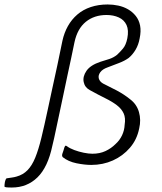

<svg xmlns="http://www.w3.org/2000/svg" viewBox="-85 -730 723 858"><path d="M-32 108Q-49 108 -57 107Q-65 106 -65 103Q-65 99 -64.5 93.5Q-64 88 -63 83Q-62 79 -60.5 74.5Q-59 70 -56 67Q-44 65 -32.5 63.5Q-21 62 -11 59Q18 51 38 30.5Q58 10 72.5 -25.5Q87 -61 100 -114.5Q113 -168 129 -243Q138 -286 149 -336Q160 -386 171.5 -439.5Q183 -493 194 -548Q202 -584 218.5 -613.5Q235 -643 260.5 -665Q286 -687 320.5 -698.5Q355 -710 396 -710Q420 -710 443.5 -705Q467 -700 487 -688.5Q507 -677 521.5 -659Q536 -641 541 -616Q546 -591 539 -558Q534 -530 521 -508Q508 -486 490 -471Q472 -458 447 -448.5Q422 -439 396 -429Q373 -421 363 -407Q353 -393 356.5 -379.5Q360 -366 375 -357Q404 -343 437 -325.5Q470 -308 497 -286Q526 -264 536 -229Q546 -194 537 -156Q527 -106 495.5 -69.5Q464 -33 419.5 -13Q375 7 323 7Q293 7 256.5 -0.5Q220 -8 195 -28Q193 -31 192.5 -33.5Q192 -36 193 -41Q196 -49 198.5 -57Q201 -65 203 -72Q206 -79 208.5 -79Q211 -79 215 -76Q227 -67 247 -59.5Q267 -52 289 -47.5Q311 -43 328 -43Q361 -43 386.5 -55Q412 -67 431 -86Q450 -103 460.5 -125.5Q471 -148 472 -172Q477 -203 467.5 -223.5Q458 -244 437 -260Q416 -276 385.5 -291Q355 -306 317 -327Q294 -339 289 -363.5Q284 -388 301.5 -413.5Q319 -439 364 -454Q385 -460 404 -466.5Q423 -473 438 -485Q451 -497 464.5 -513Q478 -529 484 -559Q491 -595 480.5 -618Q470 -641 446 -652Q422 -663 391 -663Q336 -663 298.5 -632.5Q261 -602 248 -542Q241 -508 233 -470Q225 -432 216 -391Q207 -350 198.5 -308Q190 -266 181 -225.5Q172 -185 164.5 -148Q157 -111 149 -79Q129 17 82.5 62.5Q36 108 -32 108Z"/></svg>

Font: Glory Thin Light
Style: Italic
Weight: 300
Italic angle: -12°
Version: Version 1.011